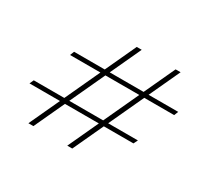

<svg xmlns="http://www.w3.org/2000/svg" viewBox="-111 -751 844 800"><g transform="rotate(30 311.0 -351.5)"><path d="M622 -454 614 -434H113L121 -454ZM536 -267 526 -247H26L35 -267ZM316 -101H292L524 -602H548ZM129 -101H105L337 -602H361Z"/></g></svg>

Font: Playfair Display Black
Style: Italic
Weight: 900
Italic angle: -14°
Designer: Claus Eggers Sørensen
Foundry: Claus Eggers Sørensen
Version: Version 1.203